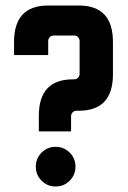

<svg xmlns="http://www.w3.org/2000/svg" viewBox="-20 -667 463 697"><path d="M257 -265Q249 -265 243.5 -259Q238 -253 238 -245V-190H121V-247Q121 -379 245 -379H250Q258 -379 263.5 -385Q269 -391 269 -399V-518Q269 -526 263.5 -532Q258 -538 250 -538H174Q166 -538 160.5 -532Q155 -526 155 -518V-467H31V-515Q31 -647 155 -647H266Q390 -647 390 -515V-397Q390 -265 266 -265ZM110 -62Q110 -92 131 -113Q152 -134 182 -134Q212 -134 233 -113Q254 -92 254 -62Q254 -32 233 -11Q212 10 182 10Q152 10 131 -11Q110 -32 110 -62Z"/></svg>

Font: Squada One
Style: Regular
Weight: 400
Version: Version 1.001